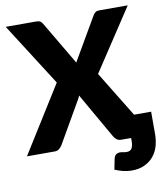

<svg xmlns="http://www.w3.org/2000/svg" viewBox="-103 -809 922 1066"><g transform="rotate(-10 357.5 -275.5)"><path d="M619.1 -124.5H715.3V2Q715.3 33.7 707 65.9Q698.2 98.6 678.7 123Q658.7 148.4 627.9 163.1Q598.1 178.7 552.7 178.7Q529.8 178.7 506.8 173.3Q486.8 168.5 458.5 157.2L470.7 96.2Q476.1 78.1 485.4 73.2Q495.1 67.9 503.9 67.9Q513.7 67.9 522 69.8Q531.7 72.3 543 72.3Q564 72.3 572.3 58.1Q580.6 43.9 580.6 14.2V0H525.9Q508.8 0 499.5 -7.8Q488.3 -16.6 482.9 -26.9L336.9 -282.2Q333 -271.5 328.1 -263.2L191.9 -26.9Q184.6 -16.1 175.3 -8.3Q165.5 0 150.9 0H-6.8L227.5 -375L2 -728.5H170.9Q186.5 -728.5 195.3 -724.6Q202.6 -720.2 209 -710L354 -464.4Q356.4 -471.7 359.9 -477.1Q360.8 -479 363.5 -483.2Q366.2 -487.3 367.2 -489.3L494.1 -707.5Q501 -718.8 508.8 -723.6Q515.6 -728.5 527.8 -728.5H689.9L461.4 -381.8Z"/></g></svg>

Font: Lato-ExtraBold
Style: Regular
Weight: 500
Designer: Lukasz Dziedzic with Adam Twardoch and Botio Nikoltchev
Foundry: tyPoland Lukasz Dziedzic
Version: ""